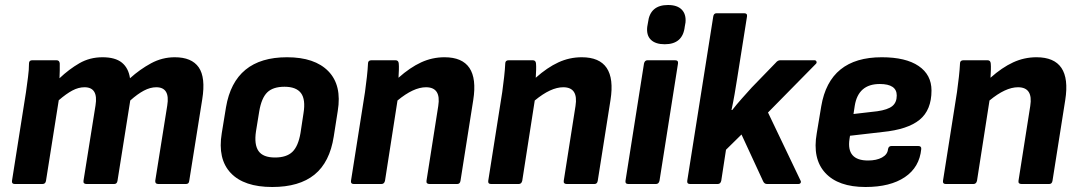

<svg xmlns="http://www.w3.org/2000/svg" viewBox="-20 -736 4313 768"><path d="M39 0Q26 0 28 -13L84 -368Q88 -398 92 -427.5Q96 -457 96 -482Q96 -495 109 -495H206Q218 -495 219 -482Q219 -469 219 -454Q219 -439 218 -423Q256 -459 297.5 -483Q339 -507 390 -507Q441 -507 467.5 -485.5Q494 -464 500 -423Q540 -459 584.5 -483Q629 -507 679 -507Q747 -507 775 -466.5Q803 -426 789 -339L737 -13Q736 0 724 0H613Q600 0 601 -13L649 -314Q661 -387 605 -387Q581 -387 555.5 -373.5Q530 -360 501 -334L450 -13Q448 0 437 0H326Q312 0 314 -13L362 -314Q374 -387 318 -387Q294 -387 269.5 -374Q245 -361 215 -335L164 -13Q162 0 150 0Z M1069 12Q956 12 903 -44Q850 -100 867 -203L884 -307Q918 -507 1128 -507Q1239 -507 1293.5 -451Q1348 -395 1331 -292L1315 -190Q1299 -87 1238 -37.5Q1177 12 1069 12ZM1080 -106Q1126 -106 1149.5 -128.5Q1173 -151 1182 -204L1194 -283Q1203 -338 1184 -363.5Q1165 -389 1118 -389Q1072 -389 1049 -366.5Q1026 -344 1017 -291L1004 -211Q996 -158 1014 -132Q1032 -106 1080 -106Z M1395 0Q1382 0 1384 -13L1440 -368Q1444 -397 1447.5 -428Q1451 -459 1452 -482Q1452 -495 1466 -495H1562Q1574 -495 1575 -482Q1576 -472 1575.5 -456Q1575 -440 1574 -425Q1620 -466 1664.5 -486.5Q1709 -507 1758 -507Q1900 -507 1873 -336L1822 -13Q1820 0 1809 0H1698Q1684 0 1686 -13L1733 -312Q1745 -387 1684 -387Q1634 -387 1570 -334L1520 -13Q1517 0 1506 0Z M1944 0Q1931 0 1933 -13L1989 -368Q1993 -397 1996.5 -428Q2000 -459 2001 -482Q2001 -495 2015 -495H2111Q2123 -495 2124 -482Q2125 -472 2124.5 -456Q2124 -440 2123 -425Q2169 -466 2213.5 -486.5Q2258 -507 2307 -507Q2449 -507 2422 -336L2371 -13Q2369 0 2358 0H2247Q2233 0 2235 -13L2282 -312Q2294 -387 2233 -387Q2183 -387 2119 -334L2069 -13Q2066 0 2055 0Z M2493 0Q2480 0 2482 -13L2556 -482Q2559 -495 2570 -495H2680Q2694 -495 2692 -482L2618 -13Q2615 0 2604 0ZM2639 -559Q2602 -559 2583.5 -577Q2565 -595 2569 -629L2572 -646Q2580 -716 2652 -716Q2689 -716 2707 -697.5Q2725 -679 2722 -646L2719 -629Q2711 -559 2639 -559Z M2740 0Q2727 0 2729 -13L2833 -670Q2835 -683 2846 -683H2957Q2970 -683 2968 -670L2929 -424Q2924 -392 2918.5 -360Q2913 -328 2906 -296H2909Q2927 -319 2947.5 -342Q2968 -365 2987 -386L3083 -485Q3091 -495 3101 -495H3238Q3244 -495 3246 -489.5Q3248 -484 3242 -479L3052 -286L3182 -14Q3185 -9 3182.5 -4.5Q3180 0 3173 0H3048Q3037 0 3032 -12L2946 -198L2884 -137L2865 -13Q2862 0 2851 0Z M3442 12Q3333 12 3281 -44.5Q3229 -101 3247 -203L3265 -311Q3298 -507 3507 -507Q3603 -507 3654.5 -472Q3706 -437 3706 -374Q3706 -296 3658.5 -257Q3611 -218 3510 -208L3380 -193L3378 -180Q3365 -94 3452 -94Q3486 -94 3508 -106Q3530 -118 3532 -139Q3534 -152 3546 -152H3653Q3666 -152 3665 -140Q3658 -67 3599.5 -27.5Q3541 12 3442 12ZM3394 -280 3489 -291Q3531 -297 3549 -311.5Q3567 -326 3567 -354Q3567 -400 3499 -400Q3413 -400 3399 -313Z M3763 0Q3750 0 3752 -13L3808 -368Q3812 -397 3815.5 -428Q3819 -459 3820 -482Q3820 -495 3834 -495H3930Q3942 -495 3943 -482Q3944 -472 3943.5 -456Q3943 -440 3942 -425Q3988 -466 4032.5 -486.5Q4077 -507 4126 -507Q4268 -507 4241 -336L4190 -13Q4188 0 4177 0H4066Q4052 0 4054 -13L4101 -312Q4113 -387 4052 -387Q4002 -387 3938 -334L3888 -13Q3885 0 3874 0Z"/></svg>

Font: Sofia Sans ExtraBold
Style: Italic
Weight: 800
Italic angle: -9°
Designer: Botio Nikoltchev, Ani Petrova
Foundry: lettersoup
Version: Version 4.100; ttfautohint (v1.8.4.7-5d5b)